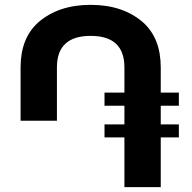

<svg xmlns="http://www.w3.org/2000/svg" viewBox="-20 -772 792 792"><path d="M643.1 0H493.2V-205.1H411.1V-258.8H493.2V-335.9H411.1V-390.1H493.2V-494.1Q493.2 -624 354 -624Q214.8 -624 214.8 -494.1V-273.9H64.9V-494.1Q64.9 -612.8 136.2 -678.2Q219.7 -752 354 -752Q488.3 -752 571.8 -678.2Q643.1 -612.8 643.1 -494.1V-390.1H717.8V-335.9H643.1V-258.8H717.8V-205.1H643.1Z"/></svg>

Font: Miedinger*
Style: Bold
Weight: 700
Version: Version 001.000